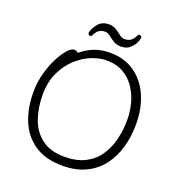

<svg xmlns="http://www.w3.org/2000/svg" viewBox="-155 -996 1054 1139"><g transform="rotate(20 372.5 -427.0)"><path d="M545 -850Q545 -852 545.5 -853Q546 -854 546 -855Q546 -862 541.5 -866Q537 -870 532 -870Q525 -870 520 -861Q508 -836 492.5 -826Q477 -816 455 -816Q438 -816 422.5 -828.5Q407 -841 387.5 -854Q368 -867 338 -867Q300 -867 276 -841Q252 -815 244 -784Q244 -783 243.5 -782Q243 -781 243 -779Q243 -772 247.5 -768Q252 -764 257 -764Q265 -764 269 -773Q281 -798 296.5 -808Q312 -818 334 -818Q351 -818 366.5 -805Q382 -792 401.5 -779.5Q421 -767 451 -767Q489 -767 513.5 -793Q538 -819 545 -850ZM223 -644Q219 -649 212 -652Q205 -655 197 -655Q180 -655 156 -628.5Q132 -602 109 -557Q86 -512 70.5 -455Q55 -398 55 -337Q55 -235 88 -155.5Q121 -76 190 -30Q259 16 366 16Q450 16 512 -14Q574 -44 614 -96.5Q654 -149 673.5 -217.5Q693 -286 693 -363Q693 -464 658.5 -542.5Q624 -621 559.5 -666Q495 -711 405 -711Q347 -711 303 -693Q259 -675 223 -644ZM358 -38Q269 -38 214.5 -79.5Q160 -121 136 -190Q112 -259 112 -339Q112 -420 140 -480Q168 -540 212 -580.5Q256 -621 305.5 -641Q355 -661 399 -661Q462 -661 506.5 -635.5Q551 -610 579.5 -567.5Q608 -525 621.5 -474Q635 -423 635 -371Q635 -307 620.5 -247.5Q606 -188 574 -140.5Q542 -93 489 -65.5Q436 -38 358 -38Z"/></g></svg>

Font: Klee One
Style: Regular
Weight: 400
Designer: Fontworks Inc.
Foundry: Fontworks Inc.
Version: Version 1.100